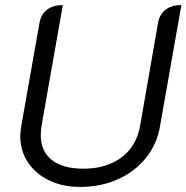

<svg xmlns="http://www.w3.org/2000/svg" viewBox="-20 -729 736 758"><path d="M60 -192Q60 -204 64 -232L136 -639Q142 -673 166 -691Q190 -709 228 -709L144 -232Q141 -213 141 -195Q141 -132 184.5 -97.5Q228 -63 309 -63Q400 -63 459.5 -107.5Q519 -152 533 -232L604 -639Q610 -673 634 -691Q658 -709 696 -709L612 -232Q600 -160 556 -105.5Q512 -51 445 -21Q378 9 296 9Q227 9 173.5 -17Q120 -43 90 -88.5Q60 -134 60 -192Z"/></svg>

Font: K2D Light
Style: Italic
Weight: 300
Italic angle: -10°
Designer: Katatrad Aksorn Co.,Ltd.
Foundry: Cadson Demak Co.,Ltd.
Version: Version 1.000; ttfautohint (v1.6)